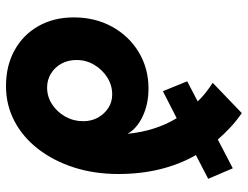

<svg xmlns="http://www.w3.org/2000/svg" viewBox="-113 -704 826 640"><g transform="rotate(90 300.0 -384.0)"><path d="M267 9Q199 9 147.5 -19.5Q96 -48 67 -99Q38 -150 38 -217Q38 -288 69 -344.5Q100 -401 154 -433.5Q208 -466 275 -466Q327 -466 368 -446.5Q409 -427 426 -396Q417 -489 374 -560L284 -514L251 -595L318 -630Q305 -644 289 -656.5Q273 -669 256 -680L357 -777Q383 -759 404.5 -739Q426 -719 445 -697L541 -747L576 -665L497 -624Q560 -513 560 -366Q560 -285 538 -217Q516 -149 476.5 -98Q437 -47 383.5 -19Q330 9 267 9ZM272 -128Q302 -128 327.5 -144.5Q353 -161 368.5 -188.5Q384 -216 384 -248Q384 -276 372 -297.5Q360 -319 340 -332Q320 -345 295 -345Q264 -345 238 -328.5Q212 -312 196 -285Q180 -258 180 -226Q180 -198 192 -176Q204 -154 225 -141Q246 -128 272 -128Z"/></g></svg>

Font: Red Hat Mono
Style: Italic
Weight: 300
Italic angle: -12°
Monospace: yes
Designer: Pentagram, MCKL
Foundry: Pentagram, MCKL
Version: Version 1.023